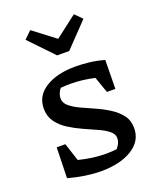

<svg xmlns="http://www.w3.org/2000/svg" viewBox="-137 -808 734 897"><g transform="rotate(-20 230.0 -359.5)"><path d="M48 -17 52 -169H95L124 -80Q159 -71 193 -66.5Q227 -62 260 -62Q285 -62 312 -65Q333 -88 333 -113Q333 -133 313.5 -149Q294 -165 262.5 -179Q231 -193 195.5 -209Q160 -225 128.5 -245Q97 -265 77 -293Q57 -321 57 -359Q57 -423 114 -458.5Q171 -494 262 -494Q294 -494 330.5 -490Q367 -486 405 -475L403 -332H361L333 -412Q271 -426 215 -426Q189 -426 165 -424Q156 -413 151.5 -401Q147 -389 147 -377Q147 -355 167 -338Q187 -321 218.5 -306.5Q250 -292 285 -276.5Q320 -261 351.5 -241Q383 -221 403 -194.5Q423 -168 423 -130Q423 -66 364 -29.5Q305 7 210 7Q174 7 133 1Q92 -5 48 -17ZM201 -572 87 -691 123 -726 232 -643 340 -726 375 -691 261 -572Z"/></g></svg>

Font: Piazzolla Medium
Style: Regular
Weight: 500
Designer: Juan Pablo del Peral
Foundry: Huerta Tipografica
Version: Version 1.330